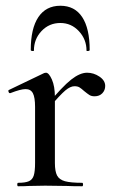

<svg xmlns="http://www.w3.org/2000/svg" viewBox="-20 -648 409 668"><path d="M283 -395Q306 -395 326 -381.5Q346 -368 346 -349Q346 -334 336 -323.5Q326 -313 309 -313Q298 -313 291 -317.5Q284 -322 273 -331Q263 -340 256.5 -344Q250 -348 239 -348Q225 -348 207.5 -333.5Q190 -319 149 -271L143 -282Q197 -347 227.5 -371Q258 -395 283 -395ZM43 -12Q68 -12 80.5 -17.5Q93 -23 97.5 -37.5Q102 -52 102 -81V-276Q102 -309 94.5 -323.5Q87 -338 69 -338Q52 -338 16 -324H14Q11 -324 9.5 -329Q8 -334 11 -335L134 -394L140 -395Q150 -395 160.5 -371.5Q171 -348 171 -310V-81Q171 -52 178.5 -37.5Q186 -23 206 -17.5Q226 -12 266 -12Q269 -12 269 -6Q269 0 266 0Q233 0 213 -1L137 -2L81 -1Q67 0 43 0Q40 0 40 -6Q40 -12 43 -12ZM87 -474Q87 -549 113.5 -588.5Q140 -628 190 -628Q240 -628 266 -588.5Q292 -549 292 -474Q292 -471 286.5 -470.5Q281 -470 281 -472Q281 -511 254.5 -539.5Q228 -568 190 -568Q151 -568 124.5 -540Q98 -512 98 -472Q98 -470 92.5 -470.5Q87 -471 87 -474Z"/></svg>

Font: Cormorant Infant Medium
Style: Regular
Weight: 500
Designer: Christian Thalmann (Catharsis Fonts)
Foundry: Catharsis Fonts
Version: Version 4.000